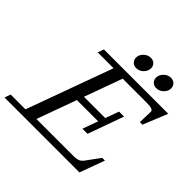

<svg xmlns="http://www.w3.org/2000/svg" viewBox="-247 -1029 1221 1221"><g transform="rotate(45 364.0 -418.5)"><path d="M599.1 -724.1Q578.1 -724.1 564.5 -737.3Q550.8 -750.5 550.8 -770.5Q550.8 -796.9 571.8 -817.1Q592.8 -837.4 619.1 -837.4Q640.1 -837.4 653.8 -824.2Q667.5 -811 667.5 -791Q667.5 -764.2 646.7 -744.1Q626 -724.1 599.1 -724.1ZM418.9 -724.1Q397.9 -724.1 384.3 -737.3Q370.6 -750.5 370.6 -771Q370.6 -796.9 391.6 -816.9Q412.6 -836.9 438.5 -836.9Q459.5 -836.9 473.1 -824Q486.8 -811 486.8 -791Q486.8 -764.2 466.3 -744.1Q445.8 -724.1 418.9 -724.1ZM-41 0 -26.4 -41H106.4L317.9 -622.1H174.8L189.9 -663.1H768.6L701.2 -498H678.2L681.2 -593.3Q681.6 -605.5 666.7 -610.8Q651.9 -616.2 618.7 -616.2H405.8L313 -360.4H504.4L537.6 -451.7H582.5L495.6 -210H449.7L487.3 -314H295.9L199.2 -46.9H538.6Q581.1 -46.9 601.1 -74.2L669.9 -168H694.3L632.8 0Z"/></g></svg>

Font: Elstob 6pt
Style: Italic
Weight: 400
Italic angle: -20°
Designer: Peter S. Baker
Version: Version 1.015